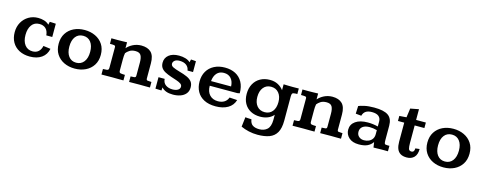

<svg xmlns="http://www.w3.org/2000/svg" viewBox="-30 -1309 5668 2255"><g transform="rotate(15 2804.0 -181.5)"><path d="M282.7 14.2Q209 14.2 154.1 -14.4Q99.1 -43 69.1 -95.2Q39.1 -147.5 39.1 -217.8Q39.1 -285.2 68.8 -337.6Q98.6 -390.1 149.7 -420.2Q200.7 -450.2 263.7 -450.2Q301.3 -450.2 336.4 -439.9Q371.6 -429.7 397.9 -403.8L405.8 -440.9Q415 -440.9 428.7 -440.2Q442.4 -439.5 456.5 -439Q470.7 -438.5 480 -437.5V-276.4H407.7Q402.3 -331.5 373.3 -358.4Q344.2 -385.3 296.4 -385.3Q235.8 -385.3 202.9 -339.8Q169.9 -294.4 169.9 -219.2Q169.9 -142.6 204.3 -97.9Q238.8 -53.2 298.8 -53.2Q342.8 -53.2 370.4 -78.1Q397.9 -103 407.2 -147.9L495.6 -136.2Q481.4 -64.5 425.5 -25.1Q369.6 14.2 282.7 14.2Z M829.1 14.2Q755.9 14.2 698 -13.7Q640.1 -41.5 606.4 -94Q572.8 -146.5 572.8 -220.2Q572.8 -293.5 606.2 -345.9Q639.6 -398.4 697.5 -426.5Q755.4 -454.6 829.1 -454.6Q900.4 -454.6 958.5 -427.2Q1016.6 -399.9 1051 -347.7Q1085.4 -295.4 1085.4 -220.2Q1085.4 -147 1051.8 -94.5Q1018.1 -42 960 -13.9Q901.9 14.2 829.1 14.2ZM828.6 -57.1Q887.2 -57.1 921.4 -101.3Q955.6 -145.5 955.6 -222.2Q955.6 -297.4 921.9 -340.8Q888.2 -384.3 829.6 -384.3Q770 -384.3 736.3 -340.8Q702.6 -297.4 702.6 -220.7Q702.6 -145 736.1 -101.1Q769.5 -57.1 828.6 -57.1Z M1152.3 0Q1152.3 -2.4 1152.3 -12.2Q1152.3 -22 1152.3 -33.9Q1152.3 -45.9 1152.3 -55.4Q1152.3 -64.9 1152.3 -67.4Q1183.1 -67.9 1198 -69.8Q1212.9 -71.8 1217.5 -79.1Q1222.2 -86.4 1222.2 -102.5V-352.5Q1222.2 -369.1 1206.8 -371.8Q1191.4 -374.5 1155.3 -374.5Q1155.3 -377.9 1155.3 -393.1Q1155.3 -408.2 1155 -423.1Q1154.8 -438 1154.8 -441.4Q1174.3 -441.4 1192.1 -441.2Q1210 -440.9 1226.6 -440.9Q1256.8 -440.9 1285.6 -441.7Q1314.5 -442.4 1344.7 -443.4V-371.6Q1374 -405.3 1418.5 -427.5Q1462.9 -449.7 1517.6 -450.7Q1596.7 -450.7 1637.9 -409.7Q1679.2 -368.7 1679.2 -276.9V-93.8Q1679.2 -72.8 1694.3 -70.6Q1709.5 -68.4 1741.7 -67.4V0Q1713.9 0 1687 -0.2Q1660.2 -0.5 1621.6 -1Q1584 -1 1551.8 -0.5Q1519.5 0 1488.3 0V-67.4Q1520 -67.4 1533.2 -69.8Q1546.4 -72.3 1549.1 -79.1Q1551.8 -85.9 1551.8 -99.6V-253.4Q1551.8 -311 1534.7 -340.3Q1517.6 -369.6 1468.3 -369.6Q1424.8 -369.6 1397 -351.6Q1369.1 -333.5 1354.5 -313.5Q1351.1 -297.4 1349.9 -278.6Q1348.6 -259.8 1348.6 -238.8V-100.1Q1348.6 -75.7 1365.2 -71.8Q1381.8 -67.9 1419.4 -67.4V0Q1387.2 0 1356.7 -0.2Q1326.2 -0.5 1282.7 -1Q1243.2 -1 1212.9 -0.5Q1182.6 0 1152.3 0Z M2022.9 10.7Q1973.1 10.7 1939.5 -2Q1905.8 -14.6 1884.3 -39.6L1881.3 -1.5Q1862.8 -1.5 1844.5 -2.7Q1826.2 -3.9 1807.6 -3.9V-143.1H1882.3Q1885.3 -95.2 1918.9 -71Q1952.6 -46.9 2002.4 -46.9Q2042 -46.9 2066.9 -62Q2091.8 -77.1 2091.8 -103.5Q2091.8 -125 2071.8 -138.7Q2051.8 -152.3 2019.5 -163.1Q1987.3 -173.8 1950.2 -186Q1905.8 -201.2 1874.3 -218Q1842.8 -234.9 1826.2 -259.3Q1809.6 -283.7 1809.6 -321.3Q1809.6 -378.9 1853.8 -414.8Q1897.9 -450.7 1977.1 -450.7Q2019 -450.7 2055.7 -439.9Q2092.3 -429.2 2113.8 -406.7Q2114.7 -409.7 2116.7 -418.5Q2118.7 -427.2 2120.6 -435.1Q2122.6 -442.9 2122.6 -442.9Q2122.6 -442.9 2134.5 -442.1Q2146.5 -441.4 2161.1 -440.2Q2175.8 -439 2183.6 -438V-306.6H2116.7Q2110.8 -346.7 2081.3 -369.6Q2051.8 -392.6 2000.5 -393.6Q1958.5 -393.6 1939 -376.7Q1919.4 -359.9 1919.4 -338.4Q1919.4 -312.5 1948.7 -298.6Q1978 -284.7 2027.8 -270.5Q2083.5 -255.4 2122.8 -237.8Q2162.1 -220.2 2182.9 -193.8Q2203.6 -167.5 2203.6 -124.5Q2203.6 -78.1 2178.7 -48.1Q2153.8 -18.1 2112.8 -3.7Q2071.8 10.7 2022.9 10.7Z M2542 14.2Q2458 14.2 2400.9 -15.6Q2343.8 -45.4 2314.9 -98.4Q2286.1 -151.4 2286.1 -219.2Q2286.1 -291 2316.9 -343.8Q2347.7 -396.5 2403.8 -425.5Q2460 -454.6 2534.2 -454.6Q2607.9 -454.6 2662.6 -426.3Q2717.3 -397.9 2747.8 -342.8Q2778.3 -287.6 2778.3 -207.5L2751 -202.1H2414.6Q2415 -129.9 2452.6 -90.3Q2490.2 -50.8 2553.2 -50.8Q2598.1 -50.8 2629.9 -70.3Q2661.6 -89.8 2675.8 -128.4L2769.5 -122.6Q2750 -55.7 2690.2 -20.8Q2630.4 14.2 2542 14.2ZM2415.5 -258.8H2659.2Q2657.2 -318.8 2625.7 -355Q2594.2 -391.1 2537.6 -391.1Q2483.9 -391.1 2452.4 -355.7Q2420.9 -320.3 2415.5 -258.8Z M3104.5 209Q3049.3 209 2997.3 197.3Q2945.3 185.5 2900.9 165L2915 46.9Q2921.4 48.3 2939.7 49.6Q2958 50.8 2973.9 51Q2989.7 51.3 2989.7 51.3Q2996.6 100.6 3026.4 120.8Q3056.2 141.1 3107.9 141.1Q3166 141.1 3202.9 107.7Q3239.7 74.2 3240.7 -5.9Q3240.7 -6.3 3240.7 -15.9Q3240.7 -25.4 3240.7 -37.6Q3240.7 -49.8 3240.7 -59.6Q3240.7 -69.3 3240.7 -69.8Q3211.9 -36.6 3170.4 -20.3Q3128.9 -3.9 3079.6 -3.9Q3012.7 -3.9 2962.9 -30.5Q2913.1 -57.1 2885.7 -106.4Q2858.4 -155.8 2858.4 -222.7Q2858.4 -292 2886.5 -343.5Q2914.6 -395 2965.1 -423.3Q3015.6 -451.7 3081.5 -451.7Q3137.7 -451.7 3179.4 -429.7Q3221.2 -407.7 3248.5 -371.1V-442.9Q3275.9 -441.9 3303 -441.2Q3330.1 -440.4 3357.9 -440.4Q3381.3 -440.4 3398.7 -440.7Q3416 -440.9 3433.6 -441.4V-374Q3425.8 -374 3420.7 -374.3Q3415.5 -374.5 3410.2 -374Q3380.9 -373 3373.5 -363.5Q3366.2 -354 3366.2 -327.1V-32.7Q3366.2 60.1 3335.9 112.8Q3305.7 165.5 3247.3 187.3Q3189 209 3104.5 209ZM3116.7 -68.8Q3175.8 -68.8 3210 -110.8Q3244.1 -152.8 3244.1 -225.1Q3244.1 -293.5 3209.7 -335.4Q3175.3 -377.4 3115.2 -377.4Q3057.1 -377.4 3022.7 -335Q2988.3 -292.5 2988.3 -220.7Q2988.3 -151.4 3022.9 -110.1Q3057.6 -68.8 3116.7 -68.8Z M3475.6 0Q3475.6 -2.4 3475.6 -12.2Q3475.6 -22 3475.6 -33.9Q3475.6 -45.9 3475.6 -55.4Q3475.6 -64.9 3475.6 -67.4Q3506.3 -67.9 3521.2 -69.8Q3536.1 -71.8 3540.8 -79.1Q3545.4 -86.4 3545.4 -102.5V-352.5Q3545.4 -369.1 3530 -371.8Q3514.6 -374.5 3478.5 -374.5Q3478.5 -377.9 3478.5 -393.1Q3478.5 -408.2 3478.3 -423.1Q3478 -438 3478 -441.4Q3497.6 -441.4 3515.4 -441.2Q3533.2 -440.9 3549.8 -440.9Q3580.1 -440.9 3608.9 -441.7Q3637.7 -442.4 3668 -443.4V-371.6Q3697.3 -405.3 3741.7 -427.5Q3786.1 -449.7 3840.8 -450.7Q3919.9 -450.7 3961.2 -409.7Q4002.4 -368.7 4002.4 -276.9V-93.8Q4002.4 -72.8 4017.6 -70.6Q4032.7 -68.4 4064.9 -67.4V0Q4037.1 0 4010.3 -0.2Q3983.4 -0.5 3944.8 -1Q3907.2 -1 3875 -0.5Q3842.8 0 3811.5 0V-67.4Q3843.3 -67.4 3856.4 -69.8Q3869.6 -72.3 3872.3 -79.1Q3875 -85.9 3875 -99.6V-253.4Q3875 -311 3857.9 -340.3Q3840.8 -369.6 3791.5 -369.6Q3748 -369.6 3720.2 -351.6Q3692.4 -333.5 3677.7 -313.5Q3674.3 -297.4 3673.1 -278.6Q3671.9 -259.8 3671.9 -238.8V-100.1Q3671.9 -75.7 3688.5 -71.8Q3705.1 -67.9 3742.7 -67.4V0Q3710.4 0 3679.9 -0.2Q3649.4 -0.5 3606 -1Q3566.4 -1 3536.1 -0.5Q3505.9 0 3475.6 0Z M4283.2 10.7Q4204.1 10.7 4161.4 -28.8Q4118.7 -68.4 4118.7 -125.5Q4118.7 -189.9 4172.6 -228Q4226.6 -266.1 4321.3 -266.1Q4352.5 -266.1 4384 -262.2Q4415.5 -258.3 4445.3 -250.5V-312Q4445.3 -351.6 4418.5 -374Q4391.6 -396.5 4335.4 -396.5Q4242.7 -396.5 4225.1 -322.3L4156.2 -329.1L4160.2 -422.9Q4180.2 -432.1 4228.8 -443.4Q4277.3 -454.6 4348.1 -454.6Q4467.3 -454.6 4519.8 -417.2Q4572.3 -379.9 4572.3 -293.9V-125Q4572.3 -95.7 4575.2 -83.5Q4578.1 -71.3 4586.7 -68.8Q4595.2 -66.4 4612.8 -66.4H4635.7V0Q4629.9 0 4613.8 -0.2Q4597.7 -0.5 4580.8 -0.5Q4564 -0.5 4556.2 -0.5Q4529.3 0 4507.8 0.5Q4486.3 1 4460.4 1.5L4450.7 -63Q4427.2 -27.8 4387.5 -8.5Q4347.7 10.7 4283.2 10.7ZM4329.6 -52.2Q4361.3 -52.2 4387.7 -64.2Q4414.1 -76.2 4429.7 -99.4Q4445.3 -122.6 4445.3 -156.2V-206.1Q4421.9 -212.4 4399.7 -215.6Q4377.4 -218.8 4355.5 -218.8Q4302.2 -218.8 4272 -196.3Q4241.7 -173.8 4241.7 -133.8Q4241.7 -96.2 4266.6 -74.2Q4291.5 -52.2 4329.6 -52.2Z M4866.2 13.2Q4817.9 13.2 4788.6 -5.4Q4759.3 -23.9 4746.3 -58.6Q4733.4 -93.3 4733.4 -142.1V-374.5H4657.2V-436Q4667.5 -436.5 4688.2 -438Q4709 -439.5 4726.1 -440.9Q4743.2 -442.4 4743.2 -442.4Q4743.2 -445.8 4745.6 -461.7Q4748 -477.5 4750.7 -497.6Q4753.4 -517.6 4755.6 -533.4Q4757.8 -549.3 4757.8 -552.2L4859.9 -571.8V-441.4H4978.5V-374.5H4860.4V-161.1Q4860.4 -116.2 4866.9 -92.3Q4873.5 -68.4 4903.3 -68.4Q4919.4 -68.4 4928.5 -79.8Q4937.5 -91.3 4937.5 -116.2L4988.3 -122.1Q4988.3 -54.2 4955.1 -20.5Q4921.9 13.2 4866.2 13.2Z M5312.5 14.2Q5239.3 14.2 5181.4 -13.7Q5123.5 -41.5 5089.8 -94Q5056.2 -146.5 5056.2 -220.2Q5056.2 -293.5 5089.6 -345.9Q5123 -398.4 5180.9 -426.5Q5238.8 -454.6 5312.5 -454.6Q5383.8 -454.6 5441.9 -427.2Q5500 -399.9 5534.4 -347.7Q5568.8 -295.4 5568.8 -220.2Q5568.8 -147 5535.2 -94.5Q5501.5 -42 5443.4 -13.9Q5385.3 14.2 5312.5 14.2ZM5312 -57.1Q5370.6 -57.1 5404.8 -101.3Q5439 -145.5 5439 -222.2Q5439 -297.4 5405.3 -340.8Q5371.6 -384.3 5313 -384.3Q5253.4 -384.3 5219.7 -340.8Q5186 -297.4 5186 -220.7Q5186 -145 5219.5 -101.1Q5252.9 -57.1 5312 -57.1Z"/></g></svg>

Font: Kameron SemiBold
Style: Regular
Weight: 600
Designer: Vernon Adams
Foundry: Vernon Adams
Version: Version 1.100